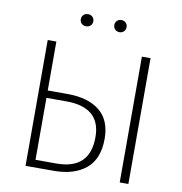

<svg xmlns="http://www.w3.org/2000/svg" viewBox="-92 -943 972 1028"><g transform="rotate(10 394.5 -429.0)"><path d="M507 -216Q507 -106 443 -53Q379 0 268 0H115V-684H162V-418H268Q382 -418 444.5 -367.5Q507 -317 507 -216ZM674 -684V0H627V-684ZM457 -216Q457 -378 270 -378H162V-41H276Q457 -41 457 -216ZM338 -825Q338 -811 328.5 -801.5Q319 -792 304 -792Q289 -792 279.5 -801.5Q270 -811 270 -825Q270 -839 279.5 -848.5Q289 -858 304 -858Q319 -858 328.5 -848.5Q338 -839 338 -825ZM519 -825Q519 -811 509.5 -801.5Q500 -792 486 -792Q471 -792 461.5 -801.5Q452 -811 452 -825Q452 -839 461.5 -848.5Q471 -858 486 -858Q500 -858 509.5 -848.5Q519 -839 519 -825Z"/></g></svg>

Font: FiraGO ExtraLight
Style: Regular
Weight: 200
Designer: bBox Type
Foundry: bBox Type GmbH
Version: Version 1.001